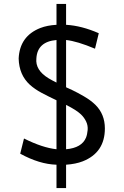

<svg xmlns="http://www.w3.org/2000/svg" viewBox="-20 -864 624 969"><path d="M101.1 -165Q194.8 -118.2 265.1 -110.8V-357.9Q224.6 -377 190.2 -395.3Q155.8 -413.6 130.4 -436.5Q76.2 -486.3 74.2 -568.4Q79.1 -681.6 183.6 -722.7Q218.8 -736.3 265.1 -738.8V-844.2H313.5V-738.8Q391.6 -734.4 478.5 -696.3L459.5 -618.2Q369.1 -656.2 313.5 -662.1V-423.8Q315.9 -421.9 319.1 -420.9Q322.3 -419.9 345.9 -408.7Q369.6 -397.5 403.8 -377.7Q438 -357.9 461.4 -335Q509.3 -287.6 509.3 -215.8Q509.3 -93.8 397.5 -49.8Q362.3 -36.1 313.5 -32.7V85H265.1V-32.7Q178.7 -35.2 82 -88.4ZM265.1 -662.1Q168.5 -653.8 163.6 -569.3Q157.2 -510.3 224.6 -469.2Q244.1 -457.5 265.1 -447.3ZM313.5 -110.8Q392.6 -117.7 414.1 -169.4Q420.4 -185.5 422.4 -208Q424.3 -230.5 414.8 -250.5Q405.3 -270.5 389.2 -286.1Q365.2 -309.1 313.5 -334.5Z"/></svg>

Font: Duru Sans
Style: Regular
Weight: 400
Designer: Onur Yazõcõgil
Foundry: Onur Yazõcõgil
Version: Version 1.001